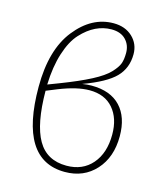

<svg xmlns="http://www.w3.org/2000/svg" viewBox="-112 -824 793 920"><g transform="rotate(15 285.0 -364.5)"><path d="M313 -423Q407 -423 456.5 -370.5Q506 -318 506 -223Q506 -119 447.5 -54.5Q389 10 295 10Q69 10 69 -352Q69 -536 149.5 -637.5Q230 -739 338 -739Q396 -739 432 -705Q468 -671 468 -620Q468 -551 423.5 -505.5Q379 -460 267 -419Q292 -423 313 -423ZM336 -708Q296 -708 258.5 -690Q221 -672 186.5 -634.5Q152 -597 130.5 -529.5Q109 -462 106 -373L161 -394Q252 -429 308.5 -458.5Q365 -488 391 -515.5Q417 -543 424.5 -564Q432 -585 432 -617Q432 -656 407 -682Q382 -708 336 -708ZM295 -21Q375 -21 422 -75.5Q469 -130 469 -222Q469 -302 427.5 -350.5Q386 -399 310 -399Q248 -399 160 -364L106 -342Q107 -178 152 -99.5Q197 -21 295 -21Z"/></g></svg>

Font: Fira Sans UltraLight
Style: Regular
Weight: 200
Designer: Carrois Corporate & Edenspiekermann AG
Foundry: Carrois Corporate GbR & Edenspiekermann AG
Version: Version 4.106;PS 004.106;hotconv 1.0.70;makeotf.lib2.5.58329